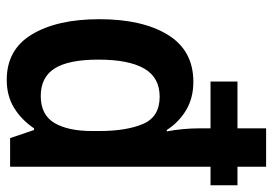

<svg xmlns="http://www.w3.org/2000/svg" viewBox="-140 -660 810 570"><g transform="rotate(90 265.0 -375.0)"><path d="M217 10Q127 10 82 -65Q37 -140 37 -265Q37 -393 83.5 -468.5Q130 -544 223 -544Q271 -544 307 -522.5Q343 -501 366 -465H370Q361 -514 361 -563V-595H222V-675H361V-760H475V-675H530V-595H475V0H390L366 -71H361Q336 -34 300.5 -12Q265 10 217 10ZM265 -91Q321 -91 345 -131.5Q369 -172 369 -244V-264Q369 -345 348 -394.5Q327 -444 267 -444Q210 -444 183.5 -398Q157 -352 157 -262Q157 -174 183 -132.5Q209 -91 265 -91Z"/></g></svg>

Font: Noto Sans Mono Condensed SemiBold
Style: Regular
Weight: 600
Width: 3
Designer: Monotype Design Team
Foundry: Monotype Imaging Inc.
Version: Version 2.014